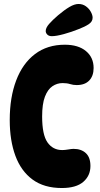

<svg xmlns="http://www.w3.org/2000/svg" viewBox="-20 -935 505 966"><path d="M291 11Q202 11 144 -31.5Q86 -74 57.5 -151Q29 -228 29 -331Q29 -445 61.5 -530.5Q94 -616 156 -663Q218 -710 306 -710Q374 -710 412.5 -678Q451 -646 451 -593Q451 -553 429 -530Q407 -507 366 -507Q348 -507 332.5 -512Q317 -517 295 -517Q267 -517 243.5 -501Q220 -485 206 -448.5Q192 -412 192 -349Q192 -257 219 -218.5Q246 -180 293 -180Q306 -180 323.5 -183Q341 -186 350 -186Q389 -186 412 -164.5Q435 -143 435 -100Q435 -51 399 -20Q363 11 291 11ZM210 -779Q210 -795 227 -814.5Q244 -834 272 -858Q304 -885 329.5 -900Q355 -915 375 -915Q396 -915 412 -903.5Q428 -892 437 -875.5Q446 -859 446 -846Q446 -826 426 -813Q406 -800 377 -789Q340 -774 301.5 -763.5Q263 -753 241 -753Q226 -753 218 -761Q210 -769 210 -779Z"/></svg>

Font: DynaPuff Condensed Medium
Style: Regular
Weight: 500
Width: 3
Designer: Toshi Omagari, Jennifer Daniel
Foundry: Google Fonts
Version: Version 2.000; ttfautohint (v1.8.4.7-5d5b)